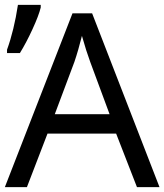

<svg xmlns="http://www.w3.org/2000/svg" viewBox="-30 -772 678 792"><path d="M-1 -553V-567Q28 -647 44 -752H138V-741Q130 -708 104 -651.5Q78 -595 52 -553ZM535 0 449 -221H166L81 0H-10L269 -717H350L628 0ZM422 -301 342 -517Q326 -560 308 -624Q293 -564 277 -517L196 -301Z"/></svg>

Font: Advent Sans Logo
Style: Regular
Weight: 400
Designer: Types & Symbols
Foundry: Types & Symbols
Version: Version 1.002